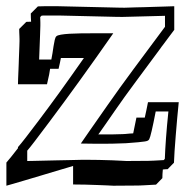

<svg xmlns="http://www.w3.org/2000/svg" viewBox="-69 -509 589 607"><path d="M388.7 -137.2Q391.1 -147.5 393.6 -159.7Q396 -171.9 398.9 -186H496.1Q493.7 -162.6 491.2 -135Q488.8 -107.4 486.6 -80.8Q484.4 -54.2 482.9 -31.5Q481.4 -8.8 481 5.4L460.9 25.9Q457 25.9 453.4 26.1Q449.7 26.4 445.8 26.9Q444.3 42.5 444.3 54.2L424.3 74.7Q415.5 75.2 406.2 75.7Q397 76.2 388.4 76.7Q379.9 77.1 373.3 77.4Q366.7 77.6 363.3 77.6L293.9 78.1H288.6Q282.2 77.6 268.8 77.1Q255.4 76.7 238 75.9Q220.7 75.2 200.9 74.7Q181.2 74.2 162.1 74.2V15.6Q162.1 15.6 146.7 20.3Q131.3 24.9 108.2 31.7Q85 38.6 57.6 46.9Q30.3 55.2 6.8 62Q-16.6 68.8 -32.5 73.5Q-48.3 78.1 -48.8 78.1V4.9Q-37.1 -8.3 -12.2 -40.5V-43.9Q-3.4 -53.7 12.7 -74.5Q28.8 -95.2 52.7 -127Q70.3 -150.4 86.2 -171.9Q102.1 -193.4 118.9 -216.6Q135.7 -239.7 154.3 -266.1Q172.9 -292.5 196.3 -325.7H195.3H123.5Q122.6 -319.3 120.6 -311Q118.7 -302.7 116.2 -291.5H89.4Q88.4 -284.2 86.4 -273.4Q84.5 -262.7 79.6 -242.7H-12.2Q-12.2 -250 -11.7 -261.5Q-11.2 -272.9 -10.7 -284.9Q-10.3 -296.9 -9.8 -307.4Q-9.3 -317.9 -9.3 -323.2Q-8.3 -348.6 -7.8 -362.1Q-7.3 -375.5 -7.3 -378.9Q-7.3 -380.9 -7.3 -385.3Q-7.3 -389.6 -7.6 -395.3Q-7.8 -400.9 -8.1 -406.7Q-8.3 -412.6 -8.3 -417.5L14.2 -439.9L29.3 -440.4Q28.8 -446.3 28.6 -453.4Q28.3 -460.4 28.3 -466.3L50.8 -488.8L69.8 -489.3H116.2L304.2 -484.9Q310.1 -484.4 324.5 -484.6Q338.9 -484.9 362.8 -485.8Q371.6 -485.8 386.2 -486.3Q400.9 -486.8 417.5 -487.3Q434.1 -487.8 451.2 -488.3Q468.3 -488.8 481.9 -489.3V-414.6Q472.2 -401.9 463.1 -389.6Q454.1 -377.4 445.3 -365.7Q443.4 -363.3 441.7 -361.1Q439.9 -358.9 438.5 -356.4Q397 -300.3 360.4 -251Q323.7 -201.7 294.4 -159.2Q279.8 -138.2 267.8 -120.8Q255.9 -103.5 246.1 -89.8L241.7 -84H247.1Q272 -84 289.8 -84.2Q307.6 -84.5 319.3 -85Q321.8 -85 323 -85.2Q324.2 -85.4 326.7 -85.4Q334.5 -86.4 340.6 -86.7Q346.7 -86.9 352.1 -87.4Q356.4 -108.9 362.3 -137.2ZM423.3 -156.7Q408.2 -78.6 402.8 -68.8Q401.4 -66.4 398.9 -64.7Q396.5 -63 389.2 -61.8Q381.8 -60.5 367.9 -59.3Q354 -58.1 329.1 -56.2Q315.4 -55.7 289.1 -54.9Q262.7 -54.2 222.7 -54.7L186.5 -55.2Q191.9 -63.5 212.6 -93Q233.4 -122.6 270.5 -175.8Q307.6 -229 352.8 -290Q397.9 -351.1 452.6 -424.3V-459Q386.7 -457.5 350.1 -456.3Q313.5 -455.1 302.7 -455.6L115.7 -460H69.8L62.5 -459.5L58.1 -455.1Q58.6 -445.3 58.6 -438.5Q58.6 -431.6 58.6 -427.7Q58.6 -422.9 57.6 -396.2Q56.6 -369.6 54.7 -320.8H93.3Q95.2 -329.1 96.9 -340.6Q98.6 -352.1 100.3 -363Q102.1 -374 104 -382.6Q106 -391.1 108.9 -394Q112.3 -397.5 123.5 -399.4Q134.8 -401.4 151.1 -402.3Q167.5 -403.3 188.2 -403.6Q209 -403.8 231.9 -403.8H289.1Q233.9 -324.7 183.3 -254.6Q132.8 -184.6 85.9 -122.1Q29.8 -46.9 17.1 -32.7V0Q17.6 0 31.2 -0.2Q44.9 -0.5 65.2 -1Q85.4 -1.5 108.9 -2Q132.3 -2.4 152.3 -2.9Q172.4 -3.4 185.5 -3.7Q198.7 -3.9 198.7 -3.9Q220.7 -3.9 243.9 -3.4Q267.1 -2.9 286.1 -2.2Q305.2 -1.5 317.6 -0.7Q330.1 0 330.6 0L399.9 -0.5Q406.7 -0.5 418.9 -1.2Q431.2 -2 448.7 -2.9L452.1 -6.8Q453.1 -35.2 455.8 -72.3Q458.5 -109.4 463.4 -156.7Z"/></svg>

Font: XB Kayhan Sayeh
Style: Regular
Weight: 700
Designer: Behnam
Foundry: Irmug
Version: Version 7.300 2009